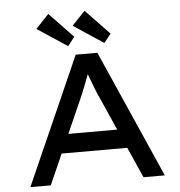

<svg xmlns="http://www.w3.org/2000/svg" viewBox="-61 -993 986 1050"><g transform="rotate(-5 432.0 -467.5)"><path d="M63 0 373 -700H492L801 0H684L482 -456Q475 -469 466.5 -491Q458 -513 448.5 -537.5Q439 -562 430.5 -585.5Q422 -609 416 -626L444 -627Q436 -606 427.5 -583Q419 -560 410 -536.5Q401 -513 392 -491.5Q383 -470 375 -452L175 0ZM199 -168 240 -272H613L643 -168ZM535 -750 370 -859 442 -935 573 -798ZM336 -750 171 -859 243 -935 374 -798Z"/></g></svg>

Font: Lexend Giga
Style: Regular
Weight: 400
Designer: Bonnie Shaver-Troup, Thomas Jockin
Foundry: Lexend
Version: Version 1.007